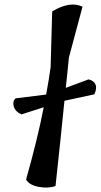

<svg xmlns="http://www.w3.org/2000/svg" viewBox="-20 -841 451 861"><path d="M275 -447 377 -485Q400 -480 408 -462.5Q416 -445 403 -418L269 -389Q253 -227 229 -7Q196 5 153.5 -3Q111 -11 97 -36Q150 -224 176 -360L76 -328Q49 -340 42 -363Q35 -386 50 -400L187 -417Q200 -488 207 -540L214 -790Q295 -838 350 -811L289 -583Q287 -565 282.5 -518.5Q278 -472 275 -447Z"/></svg>

Font: Tillana Medium
Style: Regular
Weight: 500
Designer: Lipi Raval (Devanagari, Latin), Jonny Pinhorn (Latin)
Foundry: Indian Type Foundry
Version: Version 2.003;PS 1.0;hotconv 1.0.79;makeotf.lib2.5.61930; tt